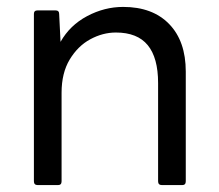

<svg xmlns="http://www.w3.org/2000/svg" viewBox="-20 -535 632 555"><path d="M89 0Q78 0 78 -11V-495Q78 -505 89 -505H140Q151 -505 151 -495L155 -414Q182 -462 232 -488.5Q282 -515 336 -515Q421 -515 469 -465.5Q517 -416 517 -328V-11Q517 0 507 0H448Q437 0 437 -11V-295Q437 -368 407 -404.5Q377 -441 315 -441Q277 -441 241 -421.5Q205 -402 181.5 -363Q158 -324 158 -267V-11Q158 0 148 0Z"/></svg>

Font: LINE Seed Sans TH
Style: Regular
Weight: 400
Designer: Dalton Maag Ltd | Thai characters by Cadson Demak Co.,Ltd.
Foundry: Dalton Maag Ltd
Version: Version 1.002